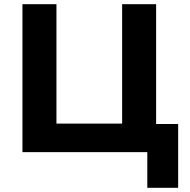

<svg xmlns="http://www.w3.org/2000/svg" viewBox="-20 -725 906 915"><path d="M682 170V0H87V-705H249V-136H562V-705H724V-134H829V170Z"/></svg>

Font: Nunito Sans 8pt ExtraBold
Style: Regular
Weight: 800
Version: Version 3.101;gftools[0.9.27]